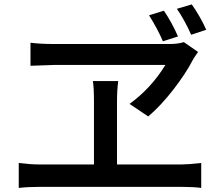

<svg xmlns="http://www.w3.org/2000/svg" viewBox="-20 -874 1040 895"><path d="M941.4 -735.4 871.1 -711.9Q841.8 -778.3 804.7 -833L874 -853.5Q913.1 -797.9 941.4 -735.4ZM809.6 -704.1 739.3 -681.6Q715.8 -737.3 674.8 -802.7L744.1 -824.2Q783.2 -765.6 809.6 -704.1ZM751 -571.3H234.4L122.1 -567.4V-674.8Q169.9 -668.9 226.6 -668.9H769.5Q810.5 -668.9 836.9 -677.7L903.3 -631.8Q901.4 -628.9 892.1 -615.7Q882.8 -602.5 878.9 -594.7Q846.7 -532.2 788.1 -456.5Q729.5 -380.9 670.9 -331.1L584 -389.6Q684.6 -462.9 751 -571.3ZM525.4 -107.4H828.1Q854.5 -107.4 918 -114.3V2Q882.8 -2.9 828.1 -2.9H162.1Q109.4 -2.9 67.4 2V-114.3Q122.1 -107.4 162.1 -107.4H418V-401.4Q418 -462.9 413.1 -496.1H531.2Q525.4 -455.1 525.4 -401.4Z"/></svg>

Font: Gen Shin Gothic Monospace Medium
Style: Regular
Weight: 500
Designer: [Source Han Sans]
Ryoko NISHIZUKA  (kana & ideographs); Paul D. Hunt (Latin, Greek & Cyrillic); Wenlong ZHANG  (bopomofo
Version: Version 1.002.20150607